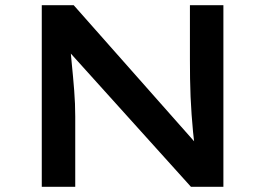

<svg xmlns="http://www.w3.org/2000/svg" viewBox="-20 -720 1022 740"><path d="M141 0V-700H264L748 -153L732 -149Q727 -180 724 -212Q721 -244 718.5 -278Q716 -312 714.5 -347Q713 -382 712.5 -417.5Q712 -453 712 -490V-700H841V0H716L230 -539L250 -546Q253 -511 256 -481.5Q259 -452 261.5 -424Q264 -396 266 -370.5Q268 -345 269 -320Q270 -295 270 -271V0Z"/></svg>

Font: Lexend Giga Medium
Style: Regular
Weight: 500
Designer: Bonnie Shaver-Troup, Thomas Jockin
Foundry: Lexend
Version: Version 1.007